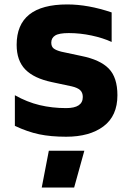

<svg xmlns="http://www.w3.org/2000/svg" viewBox="-20 -599 592 865"><path d="M47 0ZM47 -32V-170Q102 -139 158.5 -125.5Q215 -112 278 -112Q353 -112 353 -162Q353 -182 341 -193Q329 -204 303 -210L214 -229Q133 -246 94 -286Q55 -326 55 -397Q55 -579 283 -579Q377 -579 483 -543V-410Q444 -428 392.5 -439Q341 -450 290 -450Q246 -450 228.5 -439Q211 -428 211 -407Q211 -389 222 -380.5Q233 -372 257 -366L346 -347Q431 -330 470 -290Q509 -250 509 -170Q509 -77 446.5 -30Q384 17 278 17Q209 17 156.5 6Q104 -5 47 -32ZM200 80H360L314 246H168Z"/></svg>

Font: Biryani ExtraBold
Style: Regular
Weight: 800
Designer: Dan Reynolds and Mathieu Reguer
Foundry: Dan Reynolds and Mathieu Reguer
Version: Version 1.004; ttfautohint (v1.1) -l 5 -r 5 -G 72 -x 0 -D la